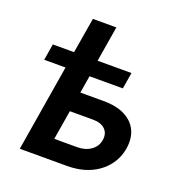

<svg xmlns="http://www.w3.org/2000/svg" viewBox="-131 -839 890 950"><g transform="rotate(20 314.0 -364.0)"><path d="M40 -455.1 54.2 -541H468.3L454.1 -455.1ZM166 -541 197.3 -727.5H320.8L290 -541ZM225.6 -363.8H385.3Q454.1 -363.8 498.8 -340.8Q543.5 -317.9 562.5 -277.1Q581.5 -236.3 572.8 -182.1Q564 -128.9 531.2 -87.6Q498.5 -46.4 446.3 -23.2Q394 0 325.7 0H77.1L166.5 -541H293L220.7 -104.5H341.3Q384.3 -104.5 413.6 -125.5Q442.9 -146.5 448.2 -180.7Q454.1 -216.3 432.6 -237.8Q411.1 -259.3 368.7 -259.3H208Z"/></g></svg>

Font: Inter 17pt SemiBold
Style: Italic
Weight: 600
Italic angle: -9.3988°
Version: Version 4.001;git-66647c0bb